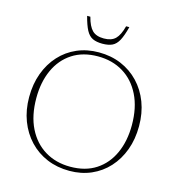

<svg xmlns="http://www.w3.org/2000/svg" viewBox="-126 -977 1005 1094"><g transform="rotate(15 377.0 -430.0)"><path d="M372 -686Q444 -686 504 -660.8Q564 -635.5 608.2 -589Q652.5 -542.5 676.8 -478.8Q701 -415 701 -338.5Q701 -261.5 677.5 -197.8Q654 -134 611.2 -87.2Q568.5 -40.5 510.2 -15.2Q452 10 382.5 10Q310.5 10 250.2 -15.2Q190 -40.5 145.8 -87.2Q101.5 -134 77.2 -197.8Q53 -261.5 53 -337.5Q53 -414.5 76.5 -478.2Q100 -542 142.8 -588.8Q185.5 -635.5 244 -660.8Q302.5 -686 372 -686ZM381 -14Q470.5 -14 532.5 -54.5Q594.5 -95 627.2 -167.2Q660 -239.5 660 -333.5Q660 -436.5 623.5 -510.2Q587 -584 522.5 -623.2Q458 -662.5 373 -662.5Q284.5 -662.5 222 -621.8Q159.5 -581 126.8 -509Q94 -437 94 -343Q94 -239.5 130.5 -166Q167 -92.5 231.8 -53.2Q296.5 -14 381 -14ZM377 -769.5Q422 -769.5 445.2 -792.5Q468.5 -815.5 482.5 -869.5H501.5Q488 -817 472.8 -788.5Q457.5 -760 434.8 -749.2Q412 -738.5 377 -738.5Q342 -738.5 319.2 -749.2Q296.5 -760 281.2 -788.5Q266 -817 252.5 -869.5H271.5Q285.5 -815.5 308.8 -792.5Q332 -769.5 377 -769.5Z"/></g></svg>

Font: Newsreader 16pt 16pt ExtraLight
Style: Regular
Weight: 250
Version: Version 1.003